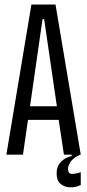

<svg xmlns="http://www.w3.org/2000/svg" viewBox="-20 -680 383 844"><path d="M8 0 118 -660H224L335 0H261L238 -153H103L81 0ZM167 -596 112 -213H230L174 -596ZM335 133Q314 144 289 143.5Q264 143 246.5 128.5Q229 114 229 82Q229 55 242 38.5Q255 22 271 14.5Q287 7 295 6V-5H332V0Q300 15 289.5 32.5Q279 50 279 62Q279 85 297 84.5Q315 84 335 77Z"/></svg>

Font: Bricolage Grotesque 48pt Condensed Light
Style: Regular
Weight: 300
Width: 3
Designer: Mathieu Triay
Foundry: Atelier Triay
Version: Version 1.000; ttfautohint (v1.8.4.7-5d5b);gftools[0.9.32]